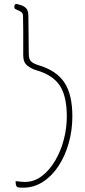

<svg xmlns="http://www.w3.org/2000/svg" viewBox="-20 -900 413 934"><path d="M56 -19Q70 -18 78.5 -16.5Q87 -15 101 -15Q146 -15 183 -43Q220 -71 247.5 -117Q275 -163 290 -219.5Q305 -276 305 -333Q305 -432 271 -483.5Q237 -535 158 -558Q135 -564 114 -580Q93 -596 93 -630Q93 -664 93 -692.5Q93 -721 93 -751Q93 -781 92 -821Q92 -835 84 -841Q76 -847 61 -853Q54 -856 52 -858Q50 -860 50 -868Q50 -873 51.5 -876Q53 -879 56.5 -880Q60 -881 64 -880Q77 -877 85 -874Q93 -871 100 -866Q110 -859 114 -849Q118 -839 118 -823Q119 -785 119 -735Q119 -685 120 -637Q120 -612 131.5 -601Q143 -590 170 -582Q256 -556 294 -497.5Q332 -439 332 -334Q332 -267 314.5 -204.5Q297 -142 265 -93Q233 -44 189 -15.5Q145 13 93 13Q82 13 74.5 12.5Q67 12 63 9Q59 6 57.5 -0.5Q56 -7 56 -19Z"/></svg>

Font: Noto Rashi Hebrew Thin
Style: Regular
Weight: 250
Version: Version 1.006